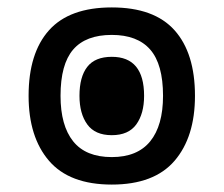

<svg xmlns="http://www.w3.org/2000/svg" viewBox="-20 -486 602 517"><path d="M281 11Q167 11 112 -53Q57 -117 57 -228Q57 -343 112 -404.5Q167 -466 281 -466Q395 -466 450 -404.5Q505 -343 505 -228Q505 -117 450 -53Q395 11 281 11ZM281 -63Q350 -63 384.5 -105.5Q419 -148 419 -228Q419 -313 384.5 -352.5Q350 -392 281 -392Q211 -392 177 -352.5Q143 -313 143 -228Q143 -148 177 -105.5Q211 -63 281 -63ZM281 -122Q236 -122 215 -151Q194 -180 194 -228Q194 -279 215 -306Q236 -333 281 -333Q368 -333 368 -228Q368 -180 347 -151Q326 -122 281 -122Z"/></svg>

Font: Noto Sans Thai UI SemCond Med
Style: Regular
Weight: 500
Width: 4
Designer: Monotype Design Team
Foundry: Monotype Imaging Inc.
Version: Version 2.000; ttfautohint (v1.8.4.7-5d5b)